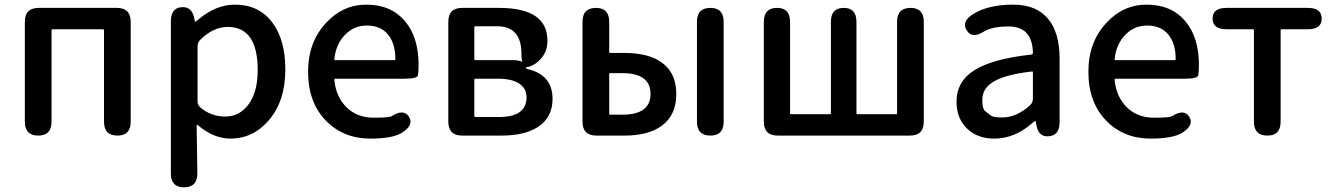

<svg xmlns="http://www.w3.org/2000/svg" viewBox="-20 -584 5742 827"><path d="M145 0Q87 0 87 -60V-490Q87 -550 147 -550H483Q543 -550 543 -490V-60Q543 0 486 0Q428 0 428 -60V-453Q428 -458 423 -458H207Q202 -458 202 -453V-60Q202 0 145 0Z M773 223Q716 223 716 163V-491Q716 -550 762 -553Q809 -557 818 -499Q819 -490 820.5 -490Q822 -490 837 -502Q911 -564 992 -564Q1095 -564 1153 -487Q1209 -413 1209 -284Q1209 -148 1137 -65Q1070 13 972 13Q900 13 831 -46Q827 -49 827 -44L830 162Q831 222 773 223ZM1090 -282Q1090 -468 961 -468Q899 -468 843 -413Q831 -401 831 -384V-148Q831 -132 843 -121Q889 -82 950.5 -82Q1012 -82 1051 -135Q1090 -188 1090 -282Z M1575 13Q1460 13 1385 -63Q1307 -142 1307 -275Q1307 -403 1385 -486Q1457 -564 1558 -564Q1665 -564 1725 -492Q1783 -423 1783 -304Q1783 -273 1780 -259Q1777 -245 1721 -245H1425Q1420 -245 1420 -240Q1427 -167 1472.5 -122Q1518 -77 1590 -77Q1658 -77 1668 -84Q1718 -116 1741 -82Q1764 -47 1714 -14Q1674 13 1575 13ZM1420 -330Q1419 -325 1424 -325H1678Q1683 -325 1683 -330Q1683 -396 1651.5 -435Q1620 -474 1560 -474Q1506 -474 1468 -436Q1427 -395 1420 -330Z M1971 0Q1911 0 1911 -60V-490Q1911 -550 1971 -550H2129Q2338 -550 2338 -409Q2338 -366 2314 -336Q2290 -306 2258 -296.5Q2226 -287 2226 -353Q2226 -471 2120 -471H2028Q2023 -471 2023 -466V-330Q2023 -325 2028 -325H2186Q2246 -325 2246 -293Q2246 -288 2254 -286Q2360 -261 2360 -158Q2360 -78 2297 -37Q2240 0 2139 0ZM2023 -85Q2023 -80 2028 -80H2129Q2248 -80 2248 -165Q2248 -203 2216.5 -224Q2185 -245 2125 -245H2028Q2023 -245 2023 -240Z M2549 0Q2489 0 2489 -60V-490Q2489 -550 2547 -550Q2604 -550 2604 -490V-361Q2604 -356 2609 -356H2669Q2773 -356 2830 -315Q2893 -270 2893 -179Q2893 -88 2830 -42Q2773 0 2669 0ZM3040 0Q2982 0 2982 -60V-490Q2982 -550 3040 -550Q3097 -550 3097 -490V-60Q3097 0 3040 0ZM2604 -95Q2604 -90 2609 -90H2660Q2782 -90 2782 -179.5Q2782 -269 2660 -269H2609Q2604 -269 2604 -264Z M3330 0Q3270 0 3270 -60V-490Q3270 -550 3327 -550Q3383 -550 3383 -490V-97Q3383 -92 3388 -92H3554Q3559 -92 3559 -97V-490Q3559 -550 3614 -550Q3669 -550 3669 -490V-97Q3669 -92 3674 -92H3839Q3844 -92 3844 -97V-490Q3844 -550 3902 -550Q3959 -550 3959 -490V-60Q3959 0 3899 0Z M4262 13Q4190 13 4145 -30.5Q4100 -74 4100 -146Q4100 -234 4178.5 -282.5Q4257 -331 4423 -349Q4429 -350 4429 -356Q4427 -470 4324 -470Q4253 -470 4218 -448Q4167 -416 4144 -453Q4120 -491 4171 -523Q4236 -564 4344 -564Q4445 -564 4495 -502Q4544 -443 4544 -331V-59Q4544 0 4497 3Q4451 7 4443 -51L4442 -56Q4441 -63 4439 -63Q4437 -63 4423 -51Q4349 13 4262 13ZM4297 -78Q4359 -78 4417 -131Q4429 -142 4429 -159V-272Q4429 -277 4424 -276Q4311 -263 4259 -232Q4211 -203 4211 -154Q4211 -115 4223.5 -105.5Q4236 -96 4247 -87Q4258 -78 4297 -78Z M4936 13Q4821 13 4746 -63Q4668 -142 4668 -275Q4668 -403 4746 -486Q4818 -564 4919 -564Q5026 -564 5086 -492Q5144 -423 5144 -304Q5144 -273 5141 -259Q5138 -245 5082 -245H4786Q4781 -245 4781 -240Q4788 -167 4833.5 -122Q4879 -77 4951 -77Q5019 -77 5029 -84Q5079 -116 5102 -82Q5125 -47 5075 -14Q5035 13 4936 13ZM4781 -330Q4780 -325 4785 -325H5039Q5044 -325 5044 -330Q5044 -396 5012.5 -435Q4981 -474 4921 -474Q4867 -474 4829 -436Q4788 -395 4781 -330Z M5439 0Q5381 0 5381 -60V-453Q5381 -458 5376 -458H5263Q5203 -458 5203 -504Q5203 -550 5263 -550H5613Q5673 -550 5673 -504Q5673 -458 5613 -458H5501Q5496 -458 5496 -453V-60Q5496 0 5439 0Z"/></svg>

Font: Resource Han Rounded CN Medium
Style: Regular
Weight: 500
Designer: Cyano Hao (round all glyphs); Ryoko NISHIZUKA 西塚涼子 (kana, bopomofo & ideographs); Paul D. Hunt (Latin, Greek & Cyrillic)
Foundry: Cyano Hao
Version: 0.990